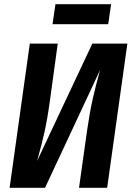

<svg xmlns="http://www.w3.org/2000/svg" viewBox="-20 -901 635 921"><path d="M494 0H359L398 -277Q410 -360 424.5 -425Q439 -490 460 -565L196 0H26L123 -692H257L219 -415Q207 -328 193 -265.5Q179 -203 158 -129L423 -692H591ZM232 -785 246 -881H513L499 -785Z"/></svg>

Font: Fira Sans Condensed SemiBold
Style: Italic
Weight: 600
Width: 3
Italic angle: -8°
Designer: bBox Type GmbH & Carrois Corporate GbR & Edenspiekermann AG
Foundry: bBox Type GmbH & Carrois Corporate GbR & Edenspiekermann AG
Version: Version 4.301